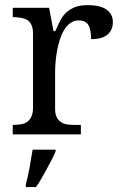

<svg xmlns="http://www.w3.org/2000/svg" viewBox="-20 -525 476 750"><path d="M295.9 0H29.8V-37.1H32.2Q48.3 -37.1 62.5 -39.6Q76.7 -42 86.4 -49.1Q96.2 -56.2 102.5 -69.3Q108.9 -82.5 108.9 -104.5V-394Q108.9 -415 102.5 -428.2Q96.2 -441.4 86.4 -447Q76.7 -452.6 62.5 -455.3Q48.3 -458 32.2 -458H29.8V-494.6H171.9L189 -403.3H195.8Q205.1 -424.3 214.4 -442.9Q223.6 -461.4 237.3 -474.6Q251 -487.8 270.8 -496.3Q290.5 -504.9 322.3 -504.9Q372.1 -504.9 396.5 -487.3Q420.9 -469.7 420.9 -438.5Q420.9 -424.3 416 -412.1Q411.1 -399.9 401.1 -390.9Q391.1 -381.8 375.2 -377Q359.4 -372.1 335.9 -372.1Q335.9 -409.7 325.2 -427.5Q314.5 -445.3 286.1 -445.3Q269.5 -445.3 255.6 -435.5Q241.7 -425.8 231.4 -409.4Q221.2 -393.1 214.4 -372.1Q207.5 -351.1 203.4 -329.1Q199.2 -307.1 197.3 -285.2Q195.3 -263.2 195.3 -246.1V-99.6Q195.3 -79.6 201.4 -67.4Q207.5 -55.2 218 -48.1Q228.5 -41 241.9 -39.1Q255.4 -37.1 271.5 -37.1H295.9ZM81.1 194.3Q89.4 164.1 95.9 127.7Q102.5 91.3 107.4 59.6H197.3V65.9Q191.4 80.6 182.1 98.6Q172.9 116.7 162.1 136.2Q151.4 155.8 141.1 173.6Q130.9 191.4 120.6 205.6H81.1Z"/></svg>

Font: MUA Office
Style: Regular
Weight: 400
Designer: Khon Soe Zaw Thu
Foundry: Myanmar Unicode
Version: Version 2.10 June 24, 2017